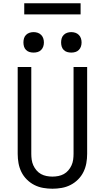

<svg xmlns="http://www.w3.org/2000/svg" viewBox="-20 -1144 640 1172"><path d="M300 8Q272 8 243.5 3Q215 -2 189.5 -15Q164 -28 143.5 -48.5Q123 -69 110.5 -94.5Q98 -120 93 -148Q88 -176 88 -205V-735H171V-205Q171 -187 173.5 -169Q176 -151 183.5 -134.5Q191 -118 203 -104Q215 -90 230.5 -81.5Q246 -73 264 -69.5Q282 -66 300 -66Q318 -66 336 -69.5Q354 -73 369.5 -81.5Q385 -90 397 -104Q409 -118 416.5 -134.5Q424 -151 426.5 -169Q429 -187 429 -205V-735H512V-205Q512 -176 507 -148Q502 -120 489.5 -94.5Q477 -69 456.5 -48.5Q436 -28 410.5 -15Q385 -2 356.5 3Q328 8 300 8ZM415 -823Q402 -823 390 -826.5Q378 -830 369 -839Q360 -848 356.5 -860Q353 -872 353 -885Q353 -898 356.5 -910Q360 -922 369 -931Q378 -940 390 -944Q402 -948 415 -948Q428 -948 440 -944Q452 -940 461 -931Q470 -922 474 -910Q478 -898 478 -885Q478 -872 474 -860Q470 -848 461 -839Q452 -830 440 -826.5Q428 -823 415 -823ZM185 -823Q172 -823 160 -826.5Q148 -830 139 -839Q130 -848 126.5 -860Q123 -872 123 -885Q123 -898 126.5 -910Q130 -922 139 -931Q148 -940 160 -944Q172 -948 185 -948Q198 -948 210 -944Q222 -940 231 -931Q240 -922 244 -910Q248 -898 248 -885Q248 -872 244 -860Q240 -848 231 -839Q222 -830 210 -826.5Q198 -823 185 -823ZM472 -1056H128V-1124H472Z"/></svg>

Font: Iosevka Fixed Extended
Style: Regular
Weight: 400
Width: 7
Monospace: yes
Designer: Belleve Invis
Foundry: Belleve Invis
Version: Version 24.1.1; ttfautohint (v1.8.4)